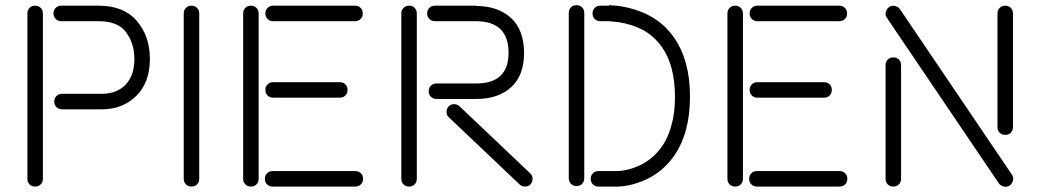

<svg xmlns="http://www.w3.org/2000/svg" viewBox="-20 -692 4024 743"><path d="M86 -640Q86 -653 94.5 -661.5Q103 -670 116 -670Q129 -670 137.5 -661.5Q146 -653 146 -640V0Q146 13 137.5 21.5Q129 30 116 30Q103 30 94.5 21.5Q86 13 86 0ZM362 -670Q459 -670 509.5 -611Q560 -552 560 -464Q560 -373 507.5 -321Q455 -269 374 -269H220Q207 -269 198.5 -277.5Q190 -286 190 -299Q190 -312 198.5 -320.5Q207 -329 220 -329H374Q432 -329 466 -364.5Q500 -400 500 -464Q500 -523 468.5 -566.5Q437 -610 362 -610H217Q204 -610 195.5 -618.5Q187 -627 187 -640Q187 -653 195.5 -661.5Q204 -670 217 -670Z M691 -640Q691 -653 699.5 -661.5Q708 -670 721 -670Q734 -670 742.5 -661.5Q751 -653 751 -640V0Q751 13 742.5 21.5Q734 30 721 30Q708 30 699.5 21.5Q691 13 691 0Z M1037 -314Q1024 -314 1015.5 -322.5Q1007 -331 1007 -344Q1007 -357 1015.5 -365.5Q1024 -374 1037 -374H1295Q1308 -374 1316.5 -365.5Q1325 -357 1325 -344Q1325 -331 1316.5 -322.5Q1308 -314 1295 -314ZM1035 30Q1022 30 1013.5 21.5Q1005 13 1005 0Q1005 -13 1013.5 -21.5Q1022 -30 1035 -30H1355Q1368 -30 1376.5 -21.5Q1385 -13 1385 0Q1385 13 1376.5 21.5Q1368 30 1355 30ZM921 -640Q921 -653 929.5 -661.5Q938 -670 951 -670Q964 -670 972.5 -661.5Q981 -653 981 -640V0Q981 13 972.5 21.5Q964 30 951 30Q938 30 929.5 21.5Q921 13 921 0ZM1354 -670Q1367 -670 1375.5 -661.5Q1384 -653 1384 -640Q1384 -627 1375.5 -618.5Q1367 -610 1354 -610H1037Q1024 -610 1015.5 -618.5Q1007 -627 1007 -640Q1007 -653 1015.5 -661.5Q1024 -670 1037 -670Z M1717 -238Q1708 -246 1708 -258.5Q1708 -271 1716 -280Q1724 -289 1736.5 -289Q1749 -289 1758 -281L2032 -21Q2041 -13 2041 -0.5Q2041 12 2033 21Q2025 30 2012.5 30Q2000 30 1991 22ZM1533 -640Q1533 -653 1541.5 -661.5Q1550 -670 1563 -670Q1576 -670 1584.5 -661.5Q1593 -653 1593 -640V0Q1593 13 1584.5 21.5Q1576 30 1563 30Q1550 30 1541.5 21.5Q1533 13 1533 0ZM1821 -670V-669Q1907 -669 1957.5 -622.5Q2008 -576 2008 -487Q2008 -400 1958 -354.5Q1908 -309 1823 -309H1669Q1656 -309 1647.5 -317.5Q1639 -326 1639 -339Q1639 -352 1647.5 -360.5Q1656 -369 1669 -369H1823Q1948 -369 1948 -488Q1948 -610 1821 -610H1663Q1650 -610 1641.5 -618.5Q1633 -627 1633 -640Q1633 -653 1641.5 -661.5Q1650 -670 1663 -670Z M2338 -670 2336 -672Q2368 -670 2382 -668Q2442 -658 2490 -633Q2544 -605 2579 -559Q2617 -511 2635 -444Q2650 -388 2650 -320V-318Q2650 -248 2635 -191Q2615 -119 2575 -71Q2524 -9 2446 16Q2408 29 2372 30H2356H2341H2296Q2283 30 2274.5 21.5Q2266 13 2266 0Q2266 -13 2274.5 -21.5Q2283 -30 2296 -30H2343H2356H2369Q2398 -31 2428 -41Q2489 -61 2529 -109Q2562 -147 2578 -206Q2592 -255 2592 -316V-318Q2592 -376 2579 -427Q2565 -480 2534 -520Q2505 -557 2464 -578Q2425 -598 2375 -606Q2361 -608 2337 -610H2303Q2290 -610 2281.5 -618.5Q2273 -627 2273 -640Q2273 -653 2281.5 -661.5Q2290 -670 2303 -670ZM2181 -642Q2181 -655 2189.5 -663.5Q2198 -672 2211 -672Q2224 -672 2232.5 -663.5Q2241 -655 2241 -642V-2Q2241 11 2232.5 19.5Q2224 28 2211 28Q2198 28 2189.5 19.5Q2181 11 2181 -2Z M2911 -314Q2898 -314 2889.5 -322.5Q2881 -331 2881 -344Q2881 -357 2889.5 -365.5Q2898 -374 2911 -374H3169Q3182 -374 3190.5 -365.5Q3199 -357 3199 -344Q3199 -331 3190.5 -322.5Q3182 -314 3169 -314ZM2909 30Q2896 30 2887.5 21.5Q2879 13 2879 0Q2879 -13 2887.5 -21.5Q2896 -30 2909 -30H3229Q3242 -30 3250.5 -21.5Q3259 -13 3259 0Q3259 13 3250.5 21.5Q3242 30 3229 30ZM2795 -640Q2795 -653 2803.5 -661.5Q2812 -670 2825 -670Q2838 -670 2846.5 -661.5Q2855 -653 2855 -640V0Q2855 13 2846.5 21.5Q2838 30 2825 30Q2812 30 2803.5 21.5Q2795 13 2795 0ZM3228 -670Q3241 -670 3249.5 -661.5Q3258 -653 3258 -640Q3258 -627 3249.5 -618.5Q3241 -610 3228 -610H2911Q2898 -610 2889.5 -618.5Q2881 -627 2881 -640Q2881 -653 2889.5 -661.5Q2898 -670 2911 -670Z M3900 -200Q3900 -187 3891.5 -178.5Q3883 -170 3870 -170Q3857 -170 3848.5 -178.5Q3840 -187 3840 -200V-640Q3840 -653 3848.5 -661.5Q3857 -670 3870 -670Q3883 -670 3891.5 -661.5Q3900 -653 3900 -640ZM3412 -623Q3405 -633 3408 -645.5Q3411 -658 3421 -665Q3431 -672 3443.5 -669Q3456 -666 3463 -656L3896 -16Q3903 -6 3900 6.5Q3897 19 3887 26Q3877 33 3864.5 30Q3852 27 3845 17ZM3467 0Q3467 13 3458.5 21.5Q3450 30 3437 30Q3424 30 3415.5 21.5Q3407 13 3407 0V-440Q3407 -453 3415.5 -461.5Q3424 -470 3437 -470Q3450 -470 3458.5 -461.5Q3467 -453 3467 -440Z"/></svg>

Font: Beon
Style: Medium
Weight: 500
Designer: BSozoo
Foundry: BSozoo
Version: Version 001.000